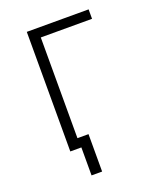

<svg xmlns="http://www.w3.org/2000/svg" viewBox="-163 -836 925 1109"><g transform="rotate(-20 300.0 -281.5)"><path d="M205 172V0H137V-735H517V-677H202V-58H270V172Z"/></g></svg>

Font: Iosevka Curly Light Extended
Style: Regular
Weight: 300
Width: 7
Monospace: yes
Designer: Belleve Invis
Foundry: Belleve Invis
Version: Version 11.1.0; ttfautohint (v1.8.3)